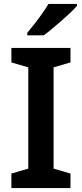

<svg xmlns="http://www.w3.org/2000/svg" viewBox="-20 -958 417 978"><path d="M339 0H38V-74L124 -99V-615L38 -640V-714H339V-640L253 -615V-99L339 -74ZM372 -928Q360 -914 339 -894Q318 -874 293.5 -852.5Q269 -831 245.5 -811.5Q222 -792 203 -778H119V-791Q135 -810 155 -835.5Q175 -861 194.5 -888.5Q214 -916 227 -938H372Z"/></svg>

Font: Noto Sans Khmer SemiBold
Style: Regular
Weight: 600
Version: Version 2.003